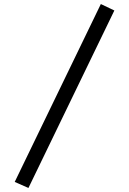

<svg xmlns="http://www.w3.org/2000/svg" viewBox="-20 -829 640 952"><path d="M121 103 547 -777 480 -809 53 73Z"/></svg>

Font: FiraMono Nerd Font
Style: Regular
Weight: 400
Designer: Carrois Corporate & Edenspiekermann AG
Foundry: Carrois Corporate GbR & Edenspiekermann AG
Version: Version 003.206;Nerd Fonts 3.3.0